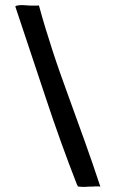

<svg xmlns="http://www.w3.org/2000/svg" viewBox="-20 -730 452 750"><path d="M301 0C310 0 319 0 328 -1C337 -1 346 -1 355 -2C364 -2 369 -2 372 -1C352 -62 331 -122 310 -181C289 -240 267 -299 246 -358C225 -416 204 -474 185 -533C166 -591 148 -650 132 -709C129 -708 125 -708 120 -708H113C104 -708 95 -708 85 -709C76 -710 67 -710 58 -710C49 -709 43 -708 40 -705V-704L158 -350C197 -232 238 -118 281 -8C282 -7 282 -6 283 -5L285 -1C287 -2 293 0 301 0Z"/></svg>

Font: Londrina Solid CC
Style: CC
Weight: 400
Designer: Marcelo Magalhaes
Foundry: Tipos Pereira
Version: Version 1.003;FEAKit 1.0